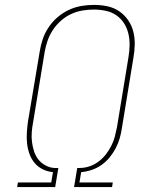

<svg xmlns="http://www.w3.org/2000/svg" viewBox="-20 -763 640 783"><path d="M50 0 53 -19H189L196 -61Q174 -63 154.5 -72.5Q135 -82 121.5 -98Q108 -114 100.5 -134.5Q93 -155 90.5 -177Q88 -199 89.5 -222Q91 -245 94 -267L142 -553Q146 -579 154.5 -604Q163 -629 178.5 -652Q194 -675 215 -693Q236 -711 260.5 -722.5Q285 -734 311 -738.5Q337 -743 363 -743Q363 -743 363.5 -743Q364 -743 364 -743Q391 -743 417.5 -737.5Q444 -732 465.5 -717.5Q487 -703 502 -681.5Q517 -660 523.5 -634.5Q530 -609 529.5 -581.5Q529 -554 524 -527L477 -240Q474 -219 468 -198.5Q462 -178 451.5 -158Q441 -138 426.5 -120.5Q412 -103 393.5 -90Q375 -77 354 -70Q333 -63 311 -61L304 -19H440L437 0H282L295 -78H305Q325 -78 344.5 -84.5Q364 -91 381 -103.5Q398 -116 411 -132.5Q424 -149 433.5 -167.5Q443 -186 448 -205Q453 -224 457 -244L504 -530Q508 -554 508.5 -578.5Q509 -603 503.5 -626Q498 -649 485.5 -668.5Q473 -688 454 -701Q435 -714 411 -719Q387 -724 363 -724Q339 -724 315.5 -720Q292 -716 269.5 -705.5Q247 -695 228 -678Q209 -661 195.5 -640.5Q182 -620 174 -597Q166 -574 162 -550L115 -264Q111 -244 109.5 -223.5Q108 -203 110.5 -183.5Q113 -164 119 -145.5Q125 -127 136.5 -112.5Q148 -98 165.5 -88.5Q183 -79 202 -78H218L205 0Z"/></svg>

Font: Iosevka Slab ThExObl
Style: Regular
Weight: 100
Width: 7
Italic angle: -9°
Monospace: yes
Designer: Belleve Invis
Foundry: Belleve Invis
Version: Version 11.1.1; ttfautohint (v1.8.3)